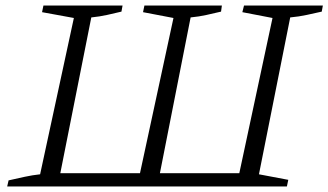

<svg xmlns="http://www.w3.org/2000/svg" viewBox="-20 -674 1187 694"><path d="M1143 -632Q1116 -626 1088.5 -620Q1061 -614 1029 -611L916 -44L1022 -24L1017 0H6L11 -22Q42 -29 69.5 -35Q97 -41 125 -44L247 -609L132 -630L137 -654H423L419 -632Q394 -626 367 -620Q340 -614 310 -611L198 -48H486L607 -609L497 -630L502 -654H782L779 -632Q753 -626 726.5 -620Q700 -614 669 -611L558 -48H845L965 -609L856 -630L862 -654H1147Z"/></svg>

Font: Piazzolla 8pt ExtraLight
Style: Italic
Weight: 250
Italic angle: -11.3°
Designer: Juan Pablo del Peral
Foundry: Huerta Tipografica
Version: Version 2.001